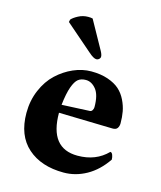

<svg xmlns="http://www.w3.org/2000/svg" viewBox="-104 -744 697 830"><g transform="rotate(15 244.5 -329.0)"><path d="M174.8 -271 299.8 -276.9Q307.1 -277.3 311 -284.2Q314.9 -291 314.9 -297.9Q314.9 -352.5 294.9 -377.2Q274.9 -401.9 249 -401.9Q228 -401.9 214.8 -391.6Q201.7 -381.3 191.2 -352.3Q180.7 -323.2 174.8 -271ZM431.2 -128.9Q438 -128.9 441.9 -119.1Q445.8 -109.4 445.8 -98.1Q409.2 -44.4 360.6 -17.3Q312 9.8 258.8 9.8Q157.7 9.8 97.4 -43.7Q37.1 -97.2 37.1 -198.2Q37.1 -253.4 57.4 -300.8Q77.6 -348.1 110.4 -378.7Q143.1 -409.2 182.6 -426.5Q222.2 -443.8 262.2 -443.8Q304.7 -443.8 337.2 -432.6Q369.6 -421.4 389.2 -403.8Q408.7 -386.2 420.9 -361.1Q433.1 -335.9 437.5 -311.8Q441.9 -287.6 441.9 -259.8Q441.9 -246.6 435.5 -237.5Q429.2 -228.5 413.1 -229L172.9 -234.9Q172.9 -76.2 297.9 -76.2Q379.9 -76.2 431.2 -128.9ZM208 -666 276.9 -542Q286.1 -525.9 286.1 -516.1Q286.1 -509.8 281 -504.9Q275.9 -500 269 -500Q256.3 -500 233.9 -520L112.8 -625L115.2 -636.2Q124 -646.5 144.3 -657.2Q164.6 -668 188 -668Q200.2 -668 208 -666Z"/></g></svg>

Font: Common Serif
Style: Bold
Weight: 700
Designer: Philipp H. Poll, Khaled Hosny
Foundry: Stefan Peev, Context Ltd.
Version: Version 1.026